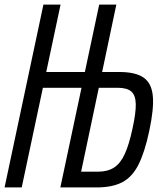

<svg xmlns="http://www.w3.org/2000/svg" viewBox="-71 -820 691 840"><path d="M-51 0 119 -800H194L24 0ZM193 0 363 -800H438L273 -17L232 -69H359Q400 -69 428 -87Q456 -105 475 -146.5Q494 -188 509 -259Q524 -327 523 -365.5Q522 -404 503 -420Q484 -436 443 -436H80L95 -505H452Q521 -505 556.5 -481Q592 -457 597.5 -401Q603 -345 582 -247Q562 -153 534.5 -99Q507 -45 463.5 -22.5Q420 0 351 0Z"/></svg>

Font: Victor Mono
Style: Italic
Weight: 400
Italic angle: -12°
Monospace: yes
Designer: Rune Bjørnerås
Version: Version 1.561;gftools[0.9.30]